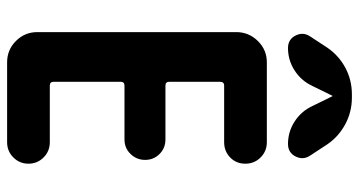

<svg xmlns="http://www.w3.org/2000/svg" viewBox="-255 -755 1010 540"><g transform="rotate(90 250.0 -485.0)"><path d="M115.2 -790Q90.8 -790 80.1 -811Q69.3 -832 82 -851.6L113.3 -899.4Q135.7 -932.6 170.4 -951.2Q205.1 -969.7 245.1 -969.7H254.9Q294.9 -969.7 330.1 -950.7Q365.2 -931.6 386.7 -899.4L418 -851.6Q430.7 -832 419.9 -811Q409.2 -790 384.8 -790Q350.6 -790 321.8 -808.6Q293 -827.1 278.3 -858.4L251 -914.1Q251 -915 250 -915Q249 -915 249 -914.1L221.7 -858.4Q207 -827.1 178.2 -808.6Q149.4 -790 115.2 -790ZM220.7 -610.4Q210 -610.4 210 -598.6V-456.1Q210 -445.3 220.7 -445.3H372.1Q396.5 -445.3 413.1 -428.7Q429.7 -412.1 429.7 -388.2Q429.7 -364.3 413.1 -347.2Q396.5 -330.1 372.1 -330.1H220.7Q210 -330.1 210 -319.3V-130.9Q210 -120.1 220.7 -120.1H379.9Q405.3 -120.1 422.9 -102.5Q440.4 -85 440.4 -60.1Q440.4 -35.2 422.9 -17.6Q405.3 0 379.9 0H155.3Q120.1 0 95.2 -24.9Q70.3 -49.8 70.3 -85V-644.5Q70.3 -679.7 95.2 -705.1Q120.1 -730.5 155.3 -730.5H379.9Q405.3 -730.5 422.9 -712.9Q440.4 -695.3 440.4 -669.9Q440.4 -644.5 422.9 -627.4Q405.3 -610.4 379.9 -610.4Z"/></g></svg>

Font: Rounded-X Mgen+ 2m bold
Style: Bold
Weight: 700
Designer: [Source Han Sans]
Ryoko NISHIZUKA  (kana & ideographs); Paul D. Hunt (Latin, Greek & Cyrillic); Wenlong ZHANG  (bopomofo
Version: Version 1.059.20150602